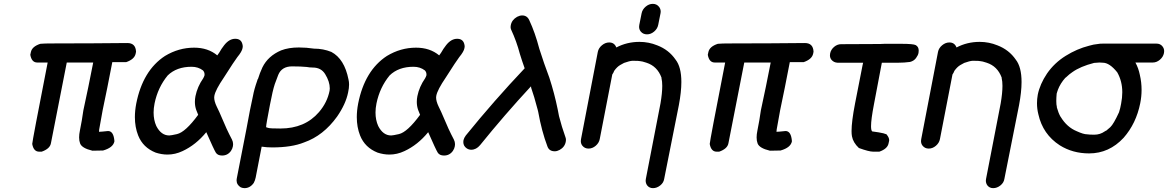

<svg xmlns="http://www.w3.org/2000/svg" viewBox="-20 -770 6053 995"><path d="M196 16H183Q154 16 147 -24Q147 -37 227 -446H173Q144 -446 137 -486L140 -500Q146 -529 189 -543Q201 -545 271 -545Q456 -545 640 -547Q683 -547 685 -502L683 -492Q677 -463 634 -448H562Q535 -307 512 -199Q505 -156 494 -99L493 -87Q503 -87 540 -91Q569 -91 573 -38Q567 -5 514 10Q498 11 459 11Q404 -2 395 -27Q390 -40 390 -58Q390 -74 394 -93Q405 -147 412 -198Q438 -317 463 -446H326L244 -28Q239 1 196 16Z M857 -68Q866 -68 897 -75Q941 -85 1007 -175L997 -200Q990 -220 990 -242Q990 -257 993 -272Q1003 -321 1033 -364Q1038 -373 1040 -380V-385Q1040 -396 1032 -405Q1007 -424 973 -424Q895 -424 849 -379Q798 -317 781 -234Q776 -209 776 -187Q776 -148 790 -117Q815 -68 857 -68ZM1131 36Q1108 36 1098.5 21Q1089 6 1049 -85Q995 -19 926 13Q888 31 848 31Q818 31 787 21Q721 -5 696 -68Q679 -111 679 -163Q679 -196 686 -233Q720 -405 835 -480Q906 -523 986 -523Q1058 -523 1106 -483L1116 -497Q1127 -517 1142 -536Q1168 -569 1199 -569Q1229 -569 1236 -542Q1238 -535 1238 -529Q1238 -525 1237 -521Q1234 -503 1210 -474Q1196 -456 1140 -368Q1097 -305 1091 -274Q1090 -270 1090 -265Q1090 -245 1103 -218Q1117 -190 1129 -161Q1153 -102 1182 -47Q1188 -35 1188 -23Q1188 -18 1187 -12Q1185 0 1177 12Q1160 36 1131 36Z M1433 -104Q1560 -104 1633 -189Q1676 -239 1688 -300Q1689 -306 1689 -312Q1689 -347 1665 -386Q1644 -420 1601 -420Q1585 -420 1569 -423Q1539 -426 1494 -426Q1440 -426 1422 -382L1404 -334Q1393 -301 1379 -227Q1359 -124 1359 -112Q1359 -110 1361 -110Q1363 -110 1371 -107Q1379 -104 1433 -104ZM1247 205Q1238 205 1228 201Q1206 188 1206 164Q1206 160 1207 155Q1273 -181 1275 -197L1291 -273Q1297 -307 1313 -352Q1314 -359 1317 -361Q1326 -391 1340 -421Q1369 -480 1437 -509Q1476 -524 1529 -524Q1568 -524 1607 -518Q1655 -518 1697 -501Q1765 -465 1786 -358Q1789 -346 1789 -332Q1789 -313 1784 -291Q1772 -231 1727 -166Q1656 -67 1556 -32Q1492 -6 1390 -6Q1363 -6 1336 -10L1305 150Q1302 165 1295 178Q1276 205 1247 205Z M2007 -68Q2016 -68 2047 -75Q2091 -85 2157 -175L2147 -200Q2140 -220 2140 -242Q2140 -257 2143 -272Q2153 -321 2183 -364Q2188 -373 2190 -380V-385Q2190 -396 2182 -405Q2157 -424 2123 -424Q2045 -424 1999 -379Q1948 -317 1931 -234Q1926 -209 1926 -187Q1926 -148 1940 -117Q1965 -68 2007 -68ZM2281 36Q2258 36 2248.5 21Q2239 6 2199 -85Q2145 -19 2076 13Q2038 31 1998 31Q1968 31 1937 21Q1871 -5 1846 -68Q1829 -111 1829 -163Q1829 -196 1836 -233Q1870 -405 1985 -480Q2056 -523 2136 -523Q2208 -523 2256 -483L2266 -497Q2277 -517 2292 -536Q2318 -569 2349 -569Q2379 -569 2386 -542Q2388 -535 2388 -529Q2388 -525 2387 -521Q2384 -503 2360 -474Q2346 -456 2290 -368Q2247 -305 2241 -274Q2240 -270 2240 -265Q2240 -245 2253 -218Q2267 -190 2279 -161Q2303 -102 2332 -47Q2338 -35 2338 -23Q2338 -18 2337 -12Q2335 0 2327 12Q2310 36 2281 36Z M2855 14Q2826 14 2817 -11Q2787 -90 2769 -191L2766 -203Q2748 -272 2732 -317L2733 -319Q2733 -320 2732 -320.5Q2731 -321 2731 -322Q2594 -174 2468 -18Q2448 6 2422 6Q2410 6 2399 -1Q2381 -13 2381 -34Q2381 -39 2382 -44Q2385 -56 2394 -68Q2539 -247 2699 -416Q2685 -455 2674 -491Q2657 -556 2629 -616Q2626 -623 2626 -630Q2626 -635 2627 -639Q2632 -667 2660 -683Q2674 -690 2686 -690Q2712 -690 2723 -665Q2753 -601 2775 -517Q2799 -441 2827 -367Q2853 -287 2870 -204L2877 -168Q2891 -113 2910 -60Q2913 -53 2913 -45Q2913 -41 2912 -36Q2907 -8 2880 7Q2867 14 2855 14Z M3364 205Q3345 205 3334 191Q3326 180 3326 166Q3326 162 3327 157L3403 -235Q3412 -288 3412 -325Q3412 -348 3408 -365V-368Q3386 -427 3330 -445Q3306 -453 3298 -453Q3294 -455 3257 -455Q3242 -454 3214 -444Q3197 -435 3194 -433Q3178 -424 3163 -403Q3159 -392 3153 -384L3088 -49Q3084 -29 3067 -14.5Q3050 0 3030 0Q3010 0 2998 -15Q2990 -25 2990 -39Q2990 -44 2991 -49L3078 -501Q3082 -521 3099.5 -535.5Q3117 -550 3137 -550Q3164 -550 3174 -524Q3229 -553 3294 -553Q3342 -553 3386 -535Q3446 -512 3481 -461Q3511 -423 3511 -345Q3511 -294 3498 -225L3422 157Q3419 177 3401.5 191Q3384 205 3364 205ZM3305 -701Q3309 -721 3326 -735.5Q3343 -750 3363 -750Q3383 -750 3395 -735Q3404 -724 3404 -709Q3404 -705 3403 -701L3391 -641Q3387 -621 3370 -606.5Q3353 -592 3333 -592Q3313 -592 3301 -606Q3292 -617 3292 -631Q3292 -636 3293 -641Z M3707 16H3694Q3665 16 3658 -24Q3658 -37 3738 -446H3684Q3655 -446 3648 -486L3651 -500Q3657 -529 3700 -543Q3712 -545 3782 -545Q3967 -545 4151 -547Q4194 -547 4196 -502L4194 -492Q4188 -463 4145 -448H4073Q4046 -307 4023 -199Q4016 -156 4005 -99L4004 -87Q4014 -87 4051 -91Q4080 -91 4084 -38Q4078 -5 4025 10Q4009 11 3970 11Q3915 -2 3906 -27Q3901 -40 3901 -58Q3901 -74 3905 -93Q3916 -147 3923 -198Q3949 -317 3974 -446H3837L3755 -28Q3750 1 3707 16Z M4453 -445H4320Q4301 -446 4289 -460Q4281 -470 4281 -483Q4281 -488 4282 -493Q4286 -513 4302.5 -527Q4319 -541 4339 -541L4542 -542L4564 -543Q4584 -543 4649 -543Q4714 -543 4726 -536Q4741 -527 4741 -508Q4741 -502 4740 -496Q4738 -484 4727 -469Q4716 -454 4696 -449Q4666 -445 4636 -445H4550L4509 -229Q4494 -151 4494 -116Q4494 -94 4500 -89Q4577 -79 4577 -70Q4588 -56 4588 -43Q4588 -40 4587 -37L4585 -28Q4580 1 4537 16H4505Q4483 16 4431 -3Q4401 -31 4395 -64Q4393 -75 4393 -91Q4393 -140 4411 -233L4450 -432Q4451 -439 4453 -445Z M5127 205Q5108 205 5097 191Q5089 180 5089 166Q5089 162 5090 157L5166 -235Q5175 -288 5175 -325Q5175 -348 5171 -365V-368Q5149 -427 5093 -445Q5069 -453 5061 -453Q5057 -455 5020 -455Q5005 -454 4977 -444Q4960 -435 4957 -433Q4941 -424 4926 -403Q4922 -392 4916 -384L4851 -49Q4847 -29 4830 -14.5Q4813 0 4793 0Q4773 0 4761 -15Q4753 -25 4753 -39Q4753 -44 4754 -49L4841 -501Q4845 -521 4862.5 -535.5Q4880 -550 4900 -550Q4927 -550 4937 -524Q4992 -553 5057 -553Q5105 -553 5149 -535Q5209 -512 5244 -461Q5274 -423 5274 -345Q5274 -294 5261 -225L5185 157Q5182 177 5164.5 191Q5147 205 5127 205Z M5651 -72Q5681 -72 5705 -89Q5711 -93 5713 -93L5734 -111Q5751 -127 5779 -188Q5786 -209 5790 -233Q5796 -264 5796 -292Q5796 -349 5770 -395Q5730 -445 5695 -445L5678 -446L5650 -444Q5579 -426 5537 -396Q5523 -387 5503 -368Q5502 -367 5501 -367Q5475 -338 5462 -304Q5462 -301 5461 -301L5456 -285Q5454 -263 5454 -247Q5454 -227 5457 -216V-213Q5465 -184 5476 -165Q5476 -164 5477 -164Q5509 -111 5560 -90Q5595 -74 5613 -74Q5625 -72 5651 -72ZM5697 -544H5973Q5993 -544 6004 -530Q6013 -519 6013 -505Q6013 -500 6012 -495Q6008 -475 5991 -460.5Q5974 -446 5954 -446H5864Q5880 -417 5887 -382Q5896 -344 5896 -304Q5896 -270 5889 -235Q5868 -130 5803 -56Q5728 25 5624 25Q5539 25 5472 -17Q5384 -74 5361 -178Q5354 -206 5354 -235Q5354 -257 5358 -279Q5369 -334 5406 -389Q5444 -444 5502.5 -480.5Q5561 -517 5624 -533Q5647 -540 5670 -542Q5678 -544 5697 -544Z"/></svg>

Font: Bad Comic
Style: Italic
Weight: 400
Italic angle: -11°
Designer: GGBotNet
Foundry: GGBotNet
Version: 0.95